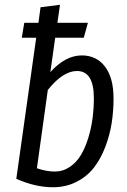

<svg xmlns="http://www.w3.org/2000/svg" viewBox="-20 -768 531 800"><path d="M320.8 -537.1Q381.8 -537.1 417.5 -490.5Q453.1 -443.8 453.1 -357.9Q453.1 -305.2 445.3 -255.1Q437.5 -205.1 418.7 -155.8Q399.9 -106.4 371.6 -69.8Q343.3 -33.2 299.1 -10.5Q254.9 12.2 200.2 12.2Q127.4 12.2 47.9 -22.9L130.9 -610.8H70.8L81.1 -672.9H140.1L148.9 -737.8L230 -748L219.2 -672.9H346.2L329.1 -610.8H210L189.9 -467.8Q252.9 -537.1 320.8 -537.1ZM371.1 -358.9Q371.1 -472.2 300.8 -472.2Q242.2 -472.2 179.2 -393.1L133.8 -66.9Q173.8 -53.2 208 -53.2Q242.2 -53.2 270.5 -72.3Q298.8 -91.3 317.1 -122.1Q335.4 -152.8 347.9 -193.6Q360.4 -234.4 365.7 -275.6Q371.1 -316.9 371.1 -358.9Z"/></svg>

Font: Fira Sans Compressed Book
Style: Italic
Weight: 350
Width: 3
Italic angle: -8°
Designer: Carrois Corporate & Edenspiekermann AG
Foundry: Carrois Corporate GbR & Edenspiekermann AG
Version: Version 4.203;PS 004.203;hotconv 1.0.88;makeotf.lib2.5.64775